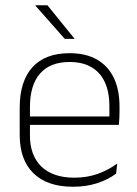

<svg xmlns="http://www.w3.org/2000/svg" viewBox="-20 -701 523 731"><path d="M258 10Q160 10 107.5 -41.2Q55 -92.5 55 -187V-290.5Q55 -391.5 103.5 -445Q152 -498.5 245 -498.5Q307 -498.5 349.2 -474.2Q391.5 -450 413.2 -404.8Q435 -359.5 435 -295.5V-278Q435 -265.5 434.5 -252.8Q434 -240 432.5 -225.5H396Q396.5 -245.5 396.5 -263.2Q396.5 -281 396.5 -296Q396.5 -350.5 379.2 -388Q362 -425.5 328.2 -445.2Q294.5 -465 245 -465Q171 -465 132.5 -421Q94 -377 94 -293V-245V-239V-184.5Q94 -147 105 -117.5Q116 -88 137.2 -67.2Q158.5 -46.5 190 -35.5Q221.5 -24.5 263 -24.5Q310 -24.5 350.5 -38.5Q391 -52.5 426.5 -78.5L422 -40Q391.5 -17 349.8 -3.5Q308 10 258 10ZM75 -225.5V-257.5H422.5V-225.5ZM160.5 -681 263.5 -554V-553H226.5L114.5 -680V-681Z"/></svg>

Font: Anek Bangla Medium ExtraLight
Style: Regular
Weight: 250
Version: Version 1.003